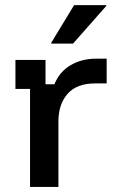

<svg xmlns="http://www.w3.org/2000/svg" viewBox="-20 -736 460 756"><path d="M98.3 0V-385.8H40.8V-500H159.2V-404.2H194.2Q214.2 -453.3 257.9 -479.2Q301.7 -505 358.3 -505H400V-407.5H353.3Q282.5 -407.5 246.2 -366.7Q210 -325.8 210 -257.5V0ZM181.7 -564.2V-567.5L271.7 -715.8H398.3V-712.5L267.5 -564.2Z"/></svg>

Font: Funnel Display Medium
Style: Regular
Weight: 500
Designer: NORD ID, Kristian Moeller
Foundry: Dicotype
Version: Version 1.000